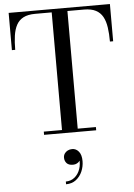

<svg xmlns="http://www.w3.org/2000/svg" viewBox="-66 -799 807 1156"><g transform="rotate(-5 337.0 -221.0)"><path d="M179.5 0V-19.5H289.5V-730.5H189.5Q145.5 -730.5 118.2 -716.2Q91 -702 76.5 -675.2Q62 -648.5 56.5 -610.5Q51 -572.5 51 -525H31V-750H643V-525H623.5Q623.5 -572.5 618 -610.5Q612.5 -648.5 597.8 -675.2Q583 -702 555.8 -716.2Q528.5 -730.5 484.5 -730.5H384.5V-19.5H494.5V0ZM285.5 308V291.5Q316.5 291.5 339 273Q361.5 254.5 372 224Q382.5 193.5 377.5 158.5H383Q384 165.5 378.5 174Q373 182.5 362.2 188.5Q351.5 194.5 337.5 194.5Q311.5 194.5 299.2 180.8Q287 167 287 147.5Q287 134 294 123.2Q301 112.5 313.2 106.2Q325.5 100 340.5 100Q364 100 380.2 119.8Q396.5 139.5 396.5 177.5Q396.5 209.5 383.8 239.5Q371 269.5 346.2 288.8Q321.5 308 285.5 308Z"/></g></svg>

Font: Bodoni Moda
Style: Regular
Weight: 400
Designer: Owen Earl
Foundry: indestructible type
Version: Version 2.005